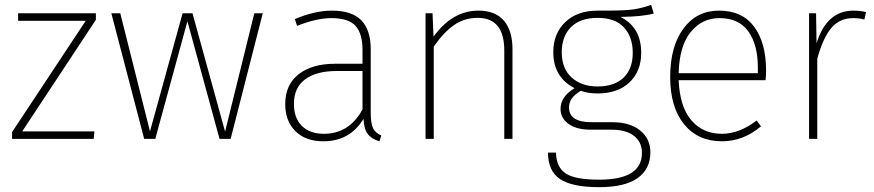

<svg xmlns="http://www.w3.org/2000/svg" viewBox="-20 -575 3620 795"><path d="M377 -493 72 -31H371L368 0H30V-28L335 -489H55V-520H377Z M935 0H889L756 -487L623 0H577L441 -520H478L601 -31L736 -520H777L912 -30L1033 -520H1068Z M1321 -21Q1426 -21 1481 -122V-281H1374Q1290 -281 1243.5 -246.5Q1197 -212 1197 -145Q1197 -86 1230 -53.5Q1263 -21 1321 -21ZM1515 -371V-111Q1515 -63 1525 -43.5Q1535 -24 1559 -14L1551 10Q1519 1 1503 -20Q1487 -41 1485 -83Q1429 10 1319 10Q1245 10 1203 -32Q1161 -74 1161 -144Q1161 -224 1216.5 -267.5Q1272 -311 1367 -311H1481V-368Q1481 -436 1452 -468Q1423 -500 1352 -500Q1292 -500 1210 -468L1201 -496Q1284 -531 1354 -531Q1437 -531 1476 -491Q1515 -451 1515 -371Z M1961 -531Q2031 -531 2066.5 -489.5Q2102 -448 2102 -371V0H2068V-366Q2068 -501 1958 -501Q1902 -501 1859 -470.5Q1816 -440 1776 -382V0H1742V-520H1771L1775 -423Q1853 -531 1961 -531Z M2455 -501Q2382 -501 2344 -462.5Q2306 -424 2306 -359Q2306 -291 2347 -254Q2388 -217 2454 -217Q2524 -217 2562 -253.5Q2600 -290 2600 -356Q2600 -422 2563.5 -461.5Q2527 -501 2455 -501ZM2676 -555 2687 -519Q2640 -506 2549 -505Q2635 -462 2635 -356Q2635 -280 2586.5 -234Q2538 -188 2454 -188Q2416 -188 2385 -199Q2336 -171 2336 -130Q2336 -69 2429 -69H2515Q2589 -69 2631 -34.5Q2673 0 2673 56Q2673 125 2620 162.5Q2567 200 2461 200Q2349 200 2299 166.5Q2249 133 2249 57H2282Q2284 119 2323.5 144Q2363 169 2461 169Q2638 169 2638 58Q2638 13 2605 -12.5Q2572 -38 2512 -38H2426Q2367 -38 2334 -62Q2301 -86 2301 -124Q2301 -175 2359 -210Q2271 -255 2271 -359Q2271 -436 2320.5 -483.5Q2370 -531 2455 -531H2490Q2570 -531 2605.5 -536.5Q2641 -542 2676 -555Z M3118 -272V-295Q3118 -390 3078.5 -445Q3039 -500 2959 -500Q2887 -500 2840 -442.5Q2793 -385 2790 -272ZM3152 -283Q3152 -261 3150 -243H2790Q2795 -132 2843 -76.5Q2891 -21 2969 -21Q3041 -21 3113 -76L3131 -52Q3058 10 2969 10Q2870 10 2812.5 -60.5Q2755 -131 2755 -256Q2755 -383 2810 -457Q2865 -531 2957 -531Q3053 -531 3102.5 -464.5Q3152 -398 3152 -283Z M3514 -531Q3542 -531 3566 -525L3559 -494Q3539 -500 3513 -500Q3457 -500 3422.5 -459.5Q3388 -419 3364 -332V0H3330V-520H3359L3361 -396Q3403 -531 3514 -531Z"/></svg>

Font: FiraSans
Style: Regular
Weight: 200
Designer: Carrois Corporate & Edenspiekermann AG
Foundry: Carrois Corporate GbR & Edenspiekermann AG
Version: Version 3.106;PS 003.106;hotconv 1.0.70;makeotf.lib2.5.58329